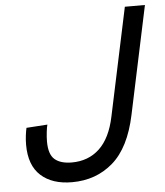

<svg xmlns="http://www.w3.org/2000/svg" viewBox="-52 -756 703 819"><g transform="rotate(-5 299.5 -347.0)"><path d="M224 16Q139 16 90.5 -28Q42 -72 42 -160Q42 -180 44.5 -200Q47 -220 50 -232L140 -238Q137 -228 134.5 -206Q132 -184 132 -166Q132 -111 157 -89.5Q182 -68 230 -68Q301 -68 348.5 -112.5Q396 -157 415 -248L513 -710H599L501 -248Q472 -110 399.5 -47Q327 16 224 16Z"/></g></svg>

Font: Geist Regular
Style: Italic
Weight: 400
Italic angle: -12°
Designer: Basement.studio, Andrés Briganti, Mateo Zaragoza
Foundry: Basement.studio, Vercel, Andrés Briganti, Guido Ferreyra, Mateo Zaragoza
Version: Version 1.500; ttfautohint (v1.8.4.7-5d5b)